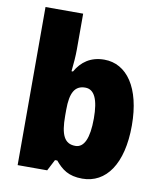

<svg xmlns="http://www.w3.org/2000/svg" viewBox="-85 -922 770 909"><g transform="rotate(10 299.5 -468.0)"><path d="M241 -681V-853H60V-93H202L230 -147H241C273 -109 305 -83 372 -83C486 -83 560 -186 560 -371C560 -553 486 -656 378 -656C312 -656 269 -624 241 -575H234C238 -613 241 -649 241 -681ZM312 -510C356 -510 377 -464 377 -373C377 -278 355 -230 313 -230C260 -230 241 -271 241 -362V-391C241 -473 262 -510 312 -510Z"/></g></svg>

Font: Noto Sans Kannada UI SemiCondensed Black
Style: Regular
Weight: 900
Width: 4
Designer: Jelle Bosma - Monotype Design Team
Foundry: Monotype Imaging Inc.
Version: Version 2.005